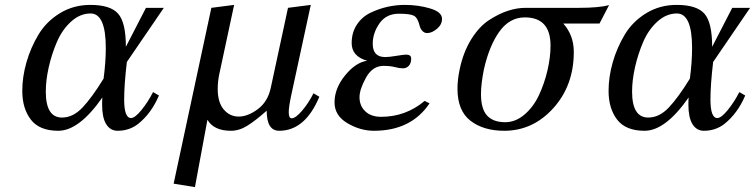

<svg xmlns="http://www.w3.org/2000/svg" viewBox="-20 -522 3083 784"><path d="M498 -269Q487 -176 487 -116Q487 -40 515 -40Q531 -40 557.5 -72.5Q584 -105 605 -146L629 -132Q598 -59 544 -16Q508 12 460 12Q430 12 413 -16Q397 -43 397 -94Q397 -114 398 -124Q303 12 218 12Q141 12 106 -33.5Q71 -79 71 -151Q71 -208 88 -267.5Q105 -327 137 -380.5Q169 -434 224.5 -468Q280 -502 349 -502Q431 -502 462.5 -466Q494 -430 494 -331L576 -490H649ZM403 -201Q412 -269 412 -326Q412 -467 350 -467Q307 -467 270.5 -434Q234 -401 212.5 -351Q191 -301 179 -247.5Q167 -194 167 -148Q167 -42 233 -42Q278 -42 316.5 -82.5Q355 -123 403 -201Z M843 -490 936 -502 876 -222Q869 -190 869 -159Q869 -104 893.5 -75Q918 -46 955 -46Q992 -46 1033 -76.5Q1074 -107 1086 -165L1156 -490L1249 -502L1169 -132Q1159 -85 1159 -64Q1159 -39 1171 -39Q1187 -39 1213.5 -70Q1240 -101 1260 -141L1284 -127Q1226 12 1120 12Q1069 12 1069 -70Q1024 -30 990.5 -9Q957 12 923 12Q853 12 827 -33L776 242L689 228Z M1734 -100Q1659 12 1507 12Q1451 12 1398.5 -19Q1346 -50 1346 -104Q1346 -161 1389 -214Q1432 -267 1479 -274Q1416 -292 1416 -346Q1416 -389 1437 -421Q1458 -453 1492 -469.5Q1526 -486 1561.5 -494Q1597 -502 1633 -502Q1688 -502 1736.5 -487.5Q1785 -473 1785 -445Q1785 -422 1764.5 -404.5Q1744 -387 1724 -387Q1713 -387 1705 -395.5Q1697 -404 1694 -415Q1686 -449 1670.5 -457.5Q1655 -466 1609 -466Q1557 -466 1529.5 -426.5Q1502 -387 1502 -343Q1502 -289 1553 -289Q1569 -289 1599 -294Q1629 -299 1638 -299Q1659 -299 1659 -283Q1659 -264 1649.5 -253.5Q1640 -243 1625 -243Q1611 -243 1592.5 -248Q1574 -253 1546 -253Q1501 -253 1474.5 -205Q1448 -157 1448 -125Q1448 -90 1471.5 -67.5Q1495 -45 1536 -45Q1637 -45 1714 -110Z M1857 -239Q1872 -310 1904.5 -362Q1937 -414 1977 -440Q2017 -466 2054 -478Q2091 -490 2126 -490H2345Q2425 -490 2467 -501L2428 -426H2280Q2323 -378 2323 -310Q2323 -173 2239.5 -80.5Q2156 12 2039 12Q1954 12 1901 -29Q1848 -70 1848 -160Q1848 -196 1857 -239ZM1956 -239Q1944 -179 1944 -138Q1944 -77 1969 -50Q1994 -23 2043 -23Q2085 -23 2121.5 -54Q2158 -85 2180.5 -133Q2203 -181 2215.5 -234.5Q2228 -288 2228 -336Q2228 -451 2123 -451Q2061 -451 2019.5 -393.5Q1978 -336 1956 -239Z M2892 -269Q2881 -176 2881 -116Q2881 -40 2909 -40Q2925 -40 2951.5 -72.5Q2978 -105 2999 -146L3023 -132Q2992 -59 2938 -16Q2902 12 2854 12Q2824 12 2807 -16Q2791 -43 2791 -94Q2791 -114 2792 -124Q2697 12 2612 12Q2535 12 2500 -33.5Q2465 -79 2465 -151Q2465 -208 2482 -267.5Q2499 -327 2531 -380.5Q2563 -434 2618.5 -468Q2674 -502 2743 -502Q2825 -502 2856.5 -466Q2888 -430 2888 -331L2970 -490H3043ZM2797 -201Q2806 -269 2806 -326Q2806 -467 2744 -467Q2701 -467 2664.5 -434Q2628 -401 2606.5 -351Q2585 -301 2573 -247.5Q2561 -194 2561 -148Q2561 -42 2627 -42Q2672 -42 2710.5 -82.5Q2749 -123 2797 -201Z"/></svg>

Font: Lingua Franca
Style: Italic
Weight: 400
Italic angle: -13°
Version: Version 1.19